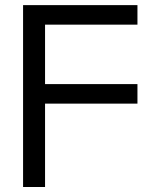

<svg xmlns="http://www.w3.org/2000/svg" viewBox="-20 -748 604 768"><path d="M72.3 0V-727.5H529.8V-649.4H160.2V-411.6H529.8V-333.5H160.2V0Z"/></svg>

Font: Inter Display
Style: Regular
Weight: 400
Designer: Rasmus Andersson
Foundry: rsms
Version: Version 4.001;git-9221beed3